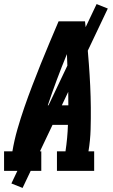

<svg xmlns="http://www.w3.org/2000/svg" viewBox="-38 -840 558 944"><path d="M-18 0V-96H23Q32 -150 47.5 -204Q63 -258 81.5 -311.5Q100 -365 120.5 -418.5Q141 -472 162 -524.5Q183 -577 205.5 -630Q228 -683 250 -735H380Q386 -683 390.5 -630Q395 -577 399 -524.5Q403 -472 405.5 -418.5Q408 -365 408.5 -311.5Q409 -258 407.5 -204Q406 -150 397 -96H425V0H242V-96H284Q289 -129 292 -161.5Q295 -194 296 -226H167Q157 -194 149 -161.5Q141 -129 136 -96H165V0ZM298 -322Q298 -385 296 -448Q294 -511 291 -574Q265 -511 241.5 -448Q218 -385 197 -322ZM73 84 18 62 437 -820 492 -798Z"/></svg>

Font: Iosevka Curly Slab
Style: Bold Italic
Weight: 700
Italic angle: -9°
Monospace: yes
Designer: Belleve Invis
Foundry: Belleve Invis
Version: Version 22.1.2; ttfautohint (v1.8.4)